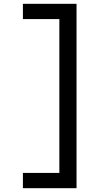

<svg xmlns="http://www.w3.org/2000/svg" viewBox="-20 -843 540 1006"><path d="M100 143V63H291V-743H100V-823H381V143Z"/></svg>

Font: Iosevka Bendy Medium
Style: Regular
Weight: 500
Monospace: yes
Designer: Belleve Invis
Foundry: Belleve Invis
Version: Version 30.1.2